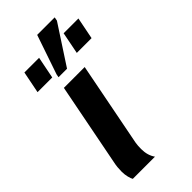

<svg xmlns="http://www.w3.org/2000/svg" viewBox="-250 -844 897 897"><g transform="rotate(-45 198.0 -396.0)"><path d="M171.9 -70.8Q171.9 -28.8 192.4 0H45.9Q41 -7.8 36.9 -24.7Q32.7 -41.5 32.7 -60.5Q32.7 -90.8 38.1 -115.2L118.7 -528.3H256.3L174.8 -110.8Q171.9 -94.2 171.9 -70.8ZM317.9 -773.4 192.4 -581.1H136.2L139.2 -597.2L205.6 -791.5H321.3ZM136.2 -709.5 114.7 -601.1H17.6L39.1 -709.5ZM396 -709.5 374.5 -601.1H276.9L298.3 -709.5Z"/></g></svg>

Font: Arimo
Style: Italic
Weight: 400
Italic angle: -12°
Designer: Steve Matteson
Foundry: Monotype Imaging Inc.
Version: Version 1.33